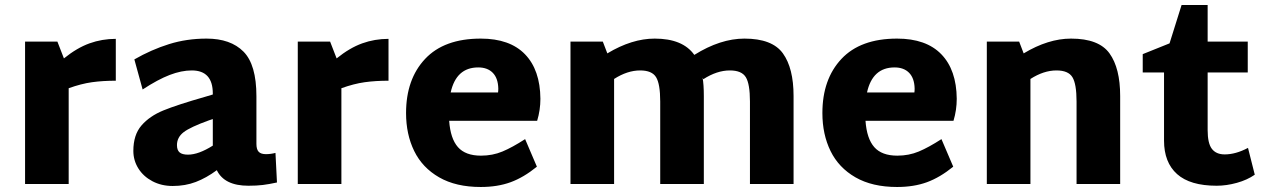

<svg xmlns="http://www.w3.org/2000/svg" viewBox="-20 -734 5048 766"><path d="M442 -412Q390 -412 347 -406Q304 -400 254 -382V0H80V-568H209L235 -501Q287 -543 337 -561Q387 -579 442 -579Z M1085 -6Q1053 1 1028.5 4Q1004 7 971 7Q875 7 845 -55Q803 -24 761 -8Q719 8 669 8Q624 8 588 -11Q552 -30 532 -62Q512 -94 512 -132Q512 -196 544.5 -233.5Q577 -271 632 -293.5Q687 -316 799 -348L829 -357V-361Q829 -453 745 -453Q704 -453 657 -435Q610 -417 549 -377L516 -497Q584 -536 654.5 -558Q725 -580 804 -580Q900 -580 951.5 -528Q1003 -476 1003 -350V-160Q1003 -138 1012 -128.5Q1021 -119 1041 -119Q1060 -119 1079 -124ZM730 -117Q772 -117 829 -153V-259L814 -254Q739 -227 712.5 -206.5Q686 -186 686 -155Q686 -135 696.5 -126Q707 -117 730 -117Z M1530 -412Q1478 -412 1435 -406Q1392 -400 1342 -382V0H1168V-568H1297L1323 -501Q1375 -543 1425 -561Q1475 -579 1530 -579Z M1899 -113Q1945 -113 1984.5 -129.5Q2024 -146 2075 -179L2122 -69Q2069 -26 2017 -7Q1965 12 1898 12Q1799 12 1732 -26.5Q1665 -65 1632.5 -131.5Q1600 -198 1600 -283Q1600 -418 1676 -499Q1752 -580 1898 -580Q2014 -580 2074.5 -517.5Q2135 -455 2136 -340Q2136 -295 2123 -252H1772Q1777 -181 1807 -147Q1837 -113 1899 -113ZM1967 -365Q1968 -371 1968 -381Q1967 -422 1946 -443.5Q1925 -465 1888 -465Q1800 -465 1778 -365Z M3146 -351V0H2972V-329Q2972 -399 2955.5 -426Q2939 -453 2892 -453Q2840 -453 2786 -418L2783 -424Q2788 -397 2788 -351V0H2614V-329Q2614 -399 2597.5 -426Q2581 -453 2534 -453Q2483 -453 2430 -419V0H2256V-568H2385L2403 -521Q2501 -580 2592 -580Q2704 -580 2750 -515Q2854 -580 2950 -580Q3061 -580 3103.5 -521Q3146 -462 3146 -351Z M3560 -113Q3606 -113 3645.5 -129.5Q3685 -146 3736 -179L3783 -69Q3730 -26 3678 -7Q3626 12 3559 12Q3460 12 3393 -26.5Q3326 -65 3293.5 -131.5Q3261 -198 3261 -283Q3261 -418 3337 -499Q3413 -580 3559 -580Q3675 -580 3735.5 -517.5Q3796 -455 3797 -340Q3797 -295 3784 -252H3433Q3438 -181 3468 -147Q3498 -113 3560 -113ZM3628 -365Q3629 -371 3629 -381Q3628 -422 3607 -443.5Q3586 -465 3549 -465Q3461 -465 3439 -365Z M4449 -351V0H4275V-329Q4275 -399 4258.5 -426Q4242 -453 4195 -453Q4144 -453 4091 -419V0H3917V-568H4046L4064 -521Q4162 -580 4253 -580Q4364 -580 4406.5 -521Q4449 -462 4449 -351Z M4986 -37Q4956 -16 4914.5 -4.5Q4873 7 4834 7Q4728 7 4676 -39.5Q4624 -86 4624 -173V-445H4539V-518L4646 -561L4694 -714H4798V-568H4958V-445H4798V-215Q4798 -162 4815 -140Q4832 -118 4866 -118Q4910 -118 4959 -144Z"/></svg>

Font: Martel Sans Black
Style: Regular
Weight: 900
Designer: Dan Reynolds and Mathieu Réguer
Foundry: Dan Reynolds and Mathieu Réguer
Version: Version 1.002; ttfautohint (v1.1) -l 5 -r 5 -G 72 -x 0 -D la